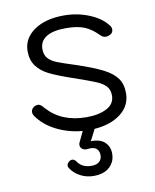

<svg xmlns="http://www.w3.org/2000/svg" viewBox="-81 -562 676 835"><g transform="rotate(-10 257.0 -145.0)"><path d="M303 12 279 59Q320 58 340.5 77.5Q361 97 361 128Q361 164 336 187Q311 210 266 210Q234 210 207.5 196Q181 182 167 161Q161 154 161 146Q161 138 171 129Q178 124 184 124Q195 124 202 135Q222 165 264 165Q286 165 298 154.5Q310 144 310 126Q310 109 300.5 99Q291 89 272 89Q264 89 259 90Q246 92 236.5 85Q227 78 227 67Q227 61 230 55L252 9Q191 4 138 -22.5Q85 -49 55 -92Q49 -101 49 -110Q49 -118 54.5 -125Q60 -132 68 -135Q76 -137 79 -137Q86 -137 92 -132.5Q98 -128 107 -117Q170 -47 279 -47Q334 -47 369 -65.5Q404 -84 404 -121Q404 -147 389.5 -162.5Q375 -178 346 -190Q317 -202 247 -226Q186 -247 151 -264Q116 -281 96 -307.5Q76 -334 76 -374Q76 -430 126 -465Q176 -500 258 -500Q317 -500 369.5 -478.5Q422 -457 448 -422Q455 -414 455 -403Q455 -389 441 -382Q431 -377 423 -377Q409 -377 397 -390Q370 -418 339 -431Q308 -444 257 -444Q200 -444 170.5 -425.5Q141 -407 141 -372Q141 -346 154.5 -331Q168 -316 191.5 -306.5Q215 -297 278 -277Q349 -253 389 -232.5Q429 -212 447.5 -186Q466 -160 466 -121Q466 -65 421 -30.5Q376 4 304 9Z"/></g></svg>

Font: Kodchasan Light
Style: Regular
Weight: 300
Version: Version 1.000; ttfautohint (v1.6)